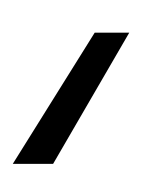

<svg xmlns="http://www.w3.org/2000/svg" viewBox="19 -829 222 300"><g transform="rotate(-90 130.0 -679.0)"><path d="M24 -770 229 -642V-588L24 -707Z"/></g></svg>

Font: Parkinsans Light
Style: Regular
Weight: 300
Designer: Red Stone, Indian Type Foundry
Foundry: Indian Type Foundry
Version: Version 1.000